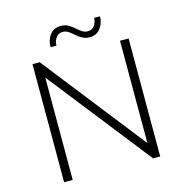

<svg xmlns="http://www.w3.org/2000/svg" viewBox="-123 -985 1060 1100"><g transform="rotate(-15 407.0 -435.0)"><path d="M122 0V-700H165L641 -93V-700H692V0H650L173 -607V0ZM480 -764Q455 -764 436 -774.5Q417 -785 401.5 -799Q386 -813 370.5 -823.5Q355 -834 336 -834Q312 -834 297.5 -815Q283 -796 282 -767H247Q247 -810 270 -840Q293 -870 334 -870Q360 -870 378.5 -859.5Q397 -849 412.5 -835Q428 -821 443.5 -810.5Q459 -800 478 -800Q503 -800 517 -819.5Q531 -839 532 -865H567Q565 -821 542 -792.5Q519 -764 480 -764Z"/></g></svg>

Font: Montserrat Light
Style: Regular
Weight: 300
Designer: Julieta Ulanovsky
Foundry: Julieta Ulanovsky
Version: Version 9.000; ttfautohint (v1.8.4.7-5d5b)